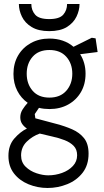

<svg xmlns="http://www.w3.org/2000/svg" viewBox="-20 -671 516 956"><path d="M217 265Q167 265 122 246.5Q77 228 49.5 192.5Q22 157 22 105Q22 52 51.5 18.5Q81 -15 114 -31Q99 -41 90 -54.5Q81 -68 81 -87Q81 -108 92.5 -126Q104 -144 118 -159Q85 -182 66 -219Q47 -256 47 -303Q47 -355 70 -394.5Q93 -434 133.5 -456.5Q174 -479 226 -479Q262 -479 292.5 -468.5Q323 -458 346 -438L437 -483L456 -480L466 -412L379 -401Q392 -381 399 -356.5Q406 -332 406 -304Q406 -252 383 -212.5Q360 -173 319.5 -150.5Q279 -128 226 -128Q213 -128 199.5 -129.5Q186 -131 174 -134L153 -103L156 -82L261 -54Q303 -43 339.5 -27Q376 -11 398.5 17Q421 45 421 94Q421 151 391.5 189Q362 227 315 246Q268 265 217 265ZM220 202Q256 202 289 190Q322 178 343 155.5Q364 133 364 102Q364 73 347 55.5Q330 38 302 27Q274 16 241.5 9Q209 2 178 -6Q141 7 113 34.5Q85 62 85 103Q85 137 107.5 159Q130 181 161.5 191.5Q193 202 220 202ZM226 -185Q280 -185 310 -219Q340 -253 340 -304Q340 -355 310 -388.5Q280 -422 226 -422Q172 -422 142.5 -388.5Q113 -355 113 -304Q113 -253 142.5 -219Q172 -185 226 -185ZM225 -516Q171 -516 137.5 -536.5Q104 -557 89 -588.5Q74 -620 74 -651H136Q136 -620 155 -598Q174 -576 225 -576Q276 -576 295 -598Q314 -620 314 -651H376Q376 -620 361 -588.5Q346 -557 313 -536.5Q280 -516 225 -516Z"/></svg>

Font: Kreon Light
Style: Regular
Weight: 300
Designer: Julia Petretta
Foundry: Julia Petretta and Eli Heuer
Version: Version 2.002